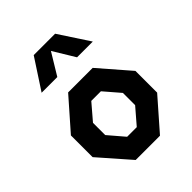

<svg xmlns="http://www.w3.org/2000/svg" viewBox="-227 -946 1073 1073"><g transform="rotate(-45 310.0 -409.0)"><path d="M214 0H406L565 -181.5V-353L408 -534H214L55 -353V-181.5ZM272 -125.5 192 -219V-315.5L272 -409H348L428.5 -315.5V-219L348 -125.5ZM108 -637.5H232L310 -766L388 -637.5H512.5L394.5 -817.5H225.5Z"/></g></svg>

Font: Monaspace Krypton
Style: Bold
Weight: 700
Designer: Riley Cran & the Lettermatic Team
Foundry: Lettermatic
Version: Version 1.200 (Monaspace Krypton)